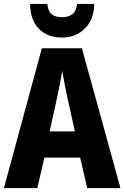

<svg xmlns="http://www.w3.org/2000/svg" viewBox="-20 -962 636 982"><path d="M426 0 390 -156H207L171 0H0L194 -715H399L596 0ZM326 -456Q319 -490 311 -530Q303 -570 298 -600Q294 -571 286 -531Q278 -491 271 -458L234 -290H363ZM462 -942Q461 -863 414.5 -816.5Q368 -770 297 -770Q223 -770 179 -814.5Q135 -859 134 -942H222Q226 -904 244.5 -889Q263 -874 297 -874Q328 -874 349 -888.5Q370 -903 374 -942Z"/></svg>

Font: Noto Sans Arabic Cond ExtBd
Style: Regular
Weight: 800
Width: 3
Designer: Monotype Design Team, Nadine Chahine, Nizar Qandah and Khaled Hosny
Foundry: Monotype Imaging Inc.
Version: Version 2.012; ttfautohint (v1.8.4.7-5d5b)